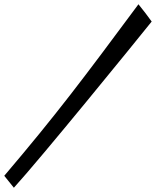

<svg xmlns="http://www.w3.org/2000/svg" viewBox="-90 -780 731 900"><path d="M621 -679C597 -712 588 -724 559 -760C299 -410 179 -249 -70 44C-54 64 -46 74 -25 100C101 -38 536 -573 621 -679Z"/></svg>

Font: Yesteryear
Style: Regular
Weight: 400
Designer: Astigmatic (AOETI)
Foundry: Astigmatic (AOETI)
Version: Version 1.000